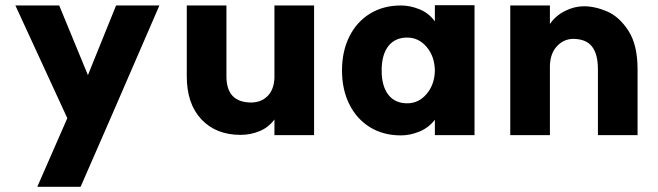

<svg xmlns="http://www.w3.org/2000/svg" viewBox="-20 -498 2522 736"><path d="M123 218 238 -45 39 -477H207L317 -210L425 -477H591L406 -50L289 218Z M944 -105Q986 -106 1010 -134.5Q1034 -163 1032 -214V-477H1184V20H1032V-40Q1010 -10 975.5 4.5Q941 19 902 19Q808 19 752 -40.5Q696 -100 696 -205V-477H848V-205Q848 -105 944 -105Z M1291 -228Q1291 -301 1319 -357.5Q1347 -414 1398 -445.5Q1449 -477 1517 -477Q1552 -477 1588 -462.5Q1624 -448 1647 -416V-478H1799V20H1647V-39Q1623 -8 1587.5 6.5Q1552 21 1517 21Q1449 21 1398 -10.5Q1347 -42 1319 -98.5Q1291 -155 1291 -228ZM1647 -228Q1646 -282 1615.5 -318Q1585 -354 1541 -354Q1494 -354 1468.5 -321Q1443 -288 1443 -228Q1443 -168 1468.5 -135Q1494 -102 1541 -102Q1585 -102 1615.5 -138Q1646 -174 1647 -228Z M2176 -349Q2138 -348 2112 -317.5Q2086 -287 2088 -232V20H1936V-477H2088V-406Q2110 -438 2146 -456Q2182 -474 2218 -474Q2261 -474 2307.5 -454Q2354 -434 2389 -380Q2424 -326 2424 -232V20H2272V-232Q2272 -291 2249 -320Q2226 -349 2176 -349Z"/></svg>

Font: SUITE Heavy
Style: Regular
Weight: 900
Designer: Sun
Foundry: Sun
Version: Version 2.040